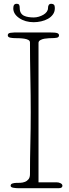

<svg xmlns="http://www.w3.org/2000/svg" viewBox="-20 -992 365 1012"><path d="M269 -948Q269 -930 259 -916Q249 -902 233 -893Q217 -884 197 -879.5Q177 -875 158 -875Q113 -875 81.5 -896.5Q50 -918 50 -948Q50 -972 67 -972Q78 -972 81 -966.5Q84 -961 84 -949Q84 -934 90 -924Q96 -914 106.5 -909Q117 -904 130.5 -902Q144 -900 158 -900Q171 -900 184.5 -904Q198 -908 209 -914.5Q220 -921 226.5 -930Q233 -939 233 -949Q233 -972 250 -972Q258 -972 263.5 -968Q269 -964 269 -948ZM183 -31H279Q290 -31 299.5 -26Q309 -21 309 -13Q309 0 289 0H77Q63 0 49.5 -2.5Q36 -5 36 -13Q36 -22 46 -25Q56 -28 65 -28Q75 -28 87.5 -28.5Q100 -29 111.5 -33.5Q123 -38 130.5 -47.5Q138 -57 138 -74Q138 -156 140 -234.5Q142 -313 142 -401Q142 -489 140 -584.5Q138 -680 138 -768Q138 -777 129.5 -781.5Q121 -786 108.5 -788Q96 -790 82 -790.5Q68 -791 58 -791Q47 -791 34 -793.5Q21 -796 21 -806Q21 -817 35 -819Q49 -821 58 -821H240Q272 -821 281.5 -817.5Q291 -814 291 -806Q291 -795 278.5 -793Q266 -791 254 -791Q249 -791 237.5 -790.5Q226 -790 214 -788Q202 -786 192.5 -780.5Q183 -775 183 -766Z"/></svg>

Font: Life Savers
Style: Regular
Weight: 400
Designer: Pablo Impallari, Rodrigo Fuenzalida, Brenda Gallo
Foundry: Pablo Impallari, Rodrigo Fuenzalida, Brenda Gallo
Version: Version 3.001; ttfautohint (v0.95) -l 8 -r 50 -G 200 -x 14 -